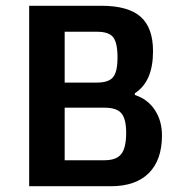

<svg xmlns="http://www.w3.org/2000/svg" viewBox="-20 -645 624 665"><path d="M541 -176Q541 -91 495.5 -45.5Q450 0 364 0H81V-625H331Q424 -625 467 -587Q510 -549 510 -468Q510 -415 494.5 -379Q479 -343 447 -322V-316Q491 -302 516 -264.5Q541 -227 541 -176ZM317 -535H204V-359H316Q356 -359 371.5 -377.5Q387 -396 387 -446Q387 -497 372 -516Q357 -535 317 -535ZM417 -185Q417 -233 400.5 -252.5Q384 -272 343 -272H204V-90H342Q383 -90 400 -111.5Q417 -133 417 -185Z"/></svg>

Font: Changa Medium
Style: Regular
Weight: 500
Designer: Eduardo Rodriguez Tunni
Foundry: Eduardo Rodriguez Tunni
Version: Version 2.002; ttfautohint (v1.5) -l 8 -r 50 -G 150 -x 14 -H